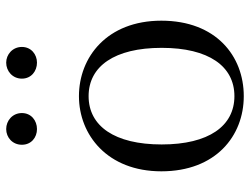

<svg xmlns="http://www.w3.org/2000/svg" viewBox="-116 -696 827 636"><g transform="rotate(-90 298.0 -378.5)"><path d="M297 15C430 15 547 -77 547 -258C547 -438 426 -531 297 -531C169 -531 48 -437 48 -258C48 -78 165 15 297 15ZM297 -16C198 -16 137 -101 137 -257C137 -413 198 -499 297 -499C396 -499 457 -413 457 -257C457 -101 396 -16 297 -16ZM188 -670C216 -670 241 -689 241 -720C241 -751 216 -772 188 -772C160 -772 136 -751 136 -720C136 -689 160 -670 188 -670ZM408 -670C435 -670 460 -689 460 -720C460 -751 435 -772 408 -772C380 -772 355 -751 355 -720C355 -689 380 -670 408 -670Z"/></g></svg>

Font: Source Han Serif CN
Style: Regular
Weight: 400
Designer: Ryoko NISHIZUKA 西塚涼子 (kana & ideographs); Frank Grießhammer (Latin, Greek & Cyrillic); Wenlong ZHANG 张文龙 (bopomofo); San
Foundry: Adobe
Version: Version 2.003;hotconv 1.1.1;makeotfexe 2.6.0